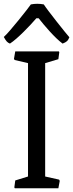

<svg xmlns="http://www.w3.org/2000/svg" viewBox="-28 -1002 389 1022"><path d="M48.3 -4.4 50.8 0H282.7L290 -39.1L286.6 -45.9L212.4 -62.5V-666L282.7 -687L287.6 -724.1L285.6 -728.5H53.2L46.4 -689L49.8 -682.6L121.1 -666V-62.5L53.2 -41.5ZM24.9 -770C64.9 -795.4 133.8 -867.7 165.5 -904.8H177.7C207.5 -866.7 264.2 -799.8 305.2 -770C326.2 -778.3 333.5 -784.2 341.3 -803.7C329.1 -816.4 221.7 -951.2 205.1 -978.5C182.1 -982.9 159.2 -982.9 136.2 -978.5C126 -962.4 20.5 -829.1 -7.8 -805.2C5.4 -781.7 10.7 -775.9 24.9 -770Z"/></svg>

Font: Trykker
Style: Regular
Weight: 400
Designer: Magnus Gaarde
Foundry: Magnus Gaarde
Version: Version 1.001